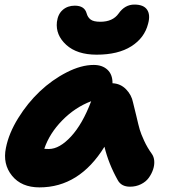

<svg xmlns="http://www.w3.org/2000/svg" viewBox="-20 -810 741 840"><path d="M402.8 -570.8Q316.9 -570.8 269.8 -613.8Q222.7 -656.7 229 -713.9Q233.4 -748.5 254.6 -766.8Q275.9 -785.2 307.1 -785.2Q349.6 -785.2 358.9 -752Q363.8 -733.9 376.7 -724.4Q389.6 -714.8 418.9 -714.8Q473.6 -714.8 499 -751Q526.4 -790 567.9 -790Q608.4 -790 623.5 -767.6Q638.7 -745.1 627.9 -706.1Q612.3 -644 554.4 -607.4Q496.6 -570.8 402.8 -570.8ZM152.8 9.8Q73.7 9.8 32.5 -41.3Q-8.8 -92.3 5.9 -163.1Q18.6 -227.1 59.6 -293.2Q100.6 -359.4 154.3 -410.2Q208 -460.9 271.5 -493.4Q335 -525.9 390.1 -525.9Q427.7 -525.9 450.2 -504.9Q472.7 -483.9 472.2 -445.8Q507.3 -444.3 531.5 -419.4Q555.7 -394.5 562 -361.8Q566.9 -344.2 576.4 -303Q585.9 -261.7 591.3 -243.2Q596.7 -224.6 610.6 -194.3Q624.5 -164.1 644 -137.2Q653.3 -124.5 654.8 -106.2Q656.2 -87.9 649.7 -68.4Q643.1 -48.8 630.6 -31.7Q618.2 -14.6 596.4 -3.9Q574.7 6.8 548.8 6.8Q510.7 6.8 495.1 -22Q455.1 -93.3 437 -168Q327.1 9.8 152.8 9.8ZM193.8 -158.2Q240.2 -158.2 290.8 -212.9Q341.3 -267.6 378.9 -367.2Q308.1 -340.3 252.2 -283.2Q196.3 -226.1 173.8 -159.2Q179.7 -158.2 193.8 -158.2Z"/></svg>

Font: Shantell Sans Normal
Style: Italic
Weight: 800
Italic angle: -11.31°
Designer: Stephen Nixon, Anya Danilova, Shantell Martin
Foundry: Arrow Type
Version: Version 1.006;[559af2be0]